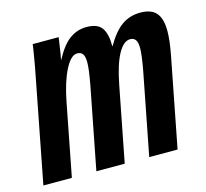

<svg xmlns="http://www.w3.org/2000/svg" viewBox="-99 -633 782 728"><g transform="rotate(-15 292.5 -269.0)"><path d="M193.4 0 255.9 -321.3Q267.1 -382.3 267.1 -407.7Q267.1 -431.2 260 -440.9Q252.9 -450.7 238.3 -450.7Q213.9 -450.7 190.4 -405Q167 -359.4 152.3 -284.2L97.2 0H-14.6L65.9 -415.5Q69.3 -432.1 72.5 -450.4Q75.7 -468.8 78.4 -485.1Q81.1 -501.5 83 -513.2Q85 -524.9 85 -528.3H187L177.7 -466.3L173.3 -442.9H174.3Q202.1 -495.1 231.9 -516.6Q261.7 -538.1 298.3 -538.1Q341.3 -538.1 357.9 -514.9Q374.5 -491.7 374.5 -445.3V-442.4H375.5Q405.3 -494.1 436.8 -516.1Q468.3 -538.1 509.3 -538.1Q552.2 -538.1 571.8 -515.6Q591.3 -493.2 591.3 -444.3Q591.3 -407.7 580.6 -352.1L512.2 0H400.9L463.4 -321.3Q474.6 -382.3 474.6 -407.7Q474.6 -431.2 467.5 -440.9Q460.4 -450.7 445.8 -450.7Q420.9 -450.7 398.9 -411.4Q377 -372.1 361.8 -293.5L304.7 0Z"/></g></svg>

Font: Cousine
Style: Bold Italic
Weight: 700
Italic angle: -12°
Monospace: yes
Designer: Steve Matteson
Foundry: Ascender Corporation
Version: Version 1.20